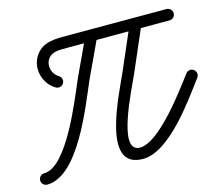

<svg xmlns="http://www.w3.org/2000/svg" viewBox="-113 -679 941 818"><g transform="rotate(-15 357.5 -270.5)"><path d="M176 -374.6C182.9 -386.6 178.8 -401.9 166.8 -408.8C141.7 -423.1 130.4 -457.8 142.7 -484.1C142.7 -484.1 142.6 -483.9 142.5 -483.8C142.4 -483.6 142.4 -483.5 142.4 -483.5C159.5 -517.7 195.4 -516 229 -516C380.7 -516 532.3 -516 684 -516C697.8 -516 709 -527.1 709 -541C709 -554.8 697.8 -566 684 -566C684 -566 684 -566 684 -566C532.3 -566 380.7 -566 229 -566C174.4 -566 124.7 -560.1 97.6 -505.8C97.6 -505.8 97.6 -505.7 97.5 -505.5C97.4 -505.4 97.3 -505.2 97.3 -505.2C74.1 -455.5 94.4 -392.7 141.9 -365.4C153.9 -358.5 169.1 -362.7 176 -374.6ZM323.3 -551.5C323.3 -551.5 323.3 -551.5 323.3 -551.5C296.5 -493.9 269.6 -436.2 242.7 -378.6C242.7 -378.6 242.6 -378.4 242.5 -378.3C242.5 -378.1 242.4 -377.9 242.4 -377.9C205.2 -292.1 101.3 -25 0 -25C-13.8 -25 -25 -13.8 -25 0C-25 13.8 -13.8 25 0 25C137.9 25 240.6 -248.2 288.3 -358.1C288.3 -358.1 288.2 -357.9 288.1 -357.7C288.1 -357.6 288 -357.4 288 -357.4C314.9 -415.1 341.8 -472.7 368.7 -530.4C374.5 -542.9 369.1 -557.8 356.6 -563.6C344.1 -569.4 329.2 -564 323.3 -551.5ZM550.9 -563.9C538.3 -569.4 523.5 -563.6 518.1 -550.9C489.9 -485.9 461.8 -420.9 433.7 -355.9C397 -271 239.4 25 423 25C541 25 674.1 -168.6 735 -249.4C743.3 -260.5 741.1 -276.1 730 -284.4C719 -292.8 703.3 -290.6 695 -279.5C695 -279.5 695 -279.5 695 -279.5C650.9 -221 509.2 -25 423 -25C322 -25 454.5 -278 479.6 -336.1C507.7 -401.1 535.8 -466 563.9 -531C569.4 -543.7 563.6 -558.4 550.9 -563.9Z"/></g></svg>

Font: FRB American Cursive Guidelines Arrows Semibold
Style: Italic
Weight: 600
Italic angle: -25°
Version: Version 2.0;Modular Font Editor K font №1